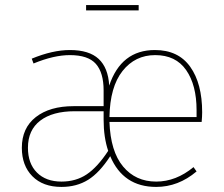

<svg xmlns="http://www.w3.org/2000/svg" viewBox="-20 -726 882 756"><path d="M526 -706V-685H319V-706ZM776 -284Q776 -268 774 -246H411Q415 -130 464.5 -70.5Q514 -11 595 -11Q673 -11 742 -68L754 -51Q682 10 595 10Q465 10 414 -111Q372 -46 327 -18Q282 10 222 10Q149 10 107.5 -32Q66 -74 66 -144Q66 -222 121 -265Q176 -308 270 -308H388V-370Q388 -440 357.5 -474.5Q327 -509 255 -509Q192 -509 112 -476L105 -495Q187 -529 255 -529Q331 -529 368.5 -494Q406 -459 410 -389Q457 -529 590 -529Q682 -529 729 -463Q776 -397 776 -284ZM754 -265V-292Q754 -391 713 -450Q672 -509 591 -509Q512 -509 462.5 -446.5Q413 -384 411 -265ZM222 -11Q279 -11 321.5 -39.5Q364 -68 406 -132Q388 -185 388 -255V-288H274Q187 -288 138.5 -251Q90 -214 90 -144Q90 -82 125.5 -46.5Q161 -11 222 -11Z"/></svg>

Font: FiraGO Thin
Style: Regular
Weight: 100
Designer: bBox Type
Foundry: bBox Type GmbH
Version: Version 1.001;PS 001.001;hotconv 1.0.88;makeotf.lib2.5.64775